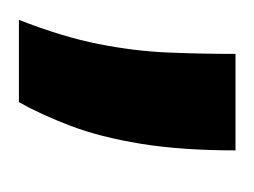

<svg xmlns="http://www.w3.org/2000/svg" viewBox="-53 -82 269 203"><g transform="rotate(90 81.5 19.5)"><path d="M1 134Q19 88 26.5 50Q34 12 35.5 -23Q37 -58 37 -95H139Q139 -38 132 5Q125 48 113 79.5Q101 111 88 134Z"/></g></svg>

Font: Bricolage Grotesque 48pt Condensed ExtraBold Medium
Style: Regular
Weight: 500
Version: Version 1.000;gftools[0.9.30]